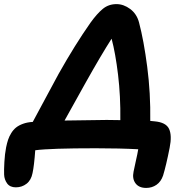

<svg xmlns="http://www.w3.org/2000/svg" viewBox="-72 -758 901 943"><path d="M646 165Q610.4 165 593.5 142.3Q576.7 119.6 584 85Q585.4 75.7 594.7 34.9Q604 -5.9 606.9 -24.9Q516.6 -29.8 397.9 -29.8Q175.3 -29.8 101.1 -20Q95.7 55.7 87.9 91.8Q81.1 127 58.3 144.5Q35.6 162.1 5.9 162.1Q-22.9 162.1 -36.9 143.1Q-50.8 124 -51.8 99.1Q-52.7 77.1 -50.5 37.6Q-48.3 -2 -42 -34.2Q-37.6 -55.7 -32.2 -71.8Q-26.9 -87.9 -16.8 -104.2Q-6.8 -120.6 6.8 -131.6Q20.5 -142.6 41.3 -150.1Q62 -157.7 88.9 -159.2Q110.4 -198.2 152.3 -277.1Q194.3 -356 215.8 -395Q296.9 -539.1 372.1 -646Q404.3 -690.9 432.9 -714.4Q461.4 -737.8 500 -737.8Q535.2 -737.8 567.4 -713.9Q599.6 -689.9 610.8 -647.9Q634.3 -559.1 651.1 -429.7Q668 -300.3 666 -164.1Q669.4 -163.6 676.8 -163.1Q684.1 -162.6 687 -162.1Q743.2 -157.2 758.3 -125Q773.4 -92.8 761.2 -32.2Q744.1 54.7 729 104Q718.8 134.3 696.5 149.7Q674.3 165 646 165ZM348.1 -351.1Q282.7 -234.9 245.1 -166Q419.4 -168.9 452.1 -168.9Q497.1 -168.9 519 -168Q520.5 -285.6 507.8 -391.1Q495.1 -496.6 476.1 -567.9Q425.3 -488.8 348.1 -351.1Z"/></svg>

Font: Shantell Sans Bouncy
Style: Bold Italic
Weight: 700
Italic angle: -11.31°
Designer: Stephen Nixon, Anya Danilova, Shantell Martin
Foundry: Arrow Type
Version: Version 1.006;[9816181b4]